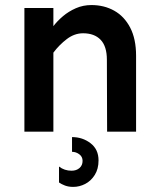

<svg xmlns="http://www.w3.org/2000/svg" viewBox="-20 -524 628 764"><path d="M406.2 0 405.3 -286.1Q405.3 -339.8 380.4 -365.7Q355.5 -391.6 310.5 -391.6Q276.4 -391.6 246.1 -368.7Q215.8 -345.7 192.4 -314.5V-419.9Q208 -440.4 230.5 -459.5Q252.9 -478.5 281.7 -491.2Q310.5 -503.9 343.8 -503.9Q394.5 -503.9 434.6 -481.4Q474.6 -459 498 -414.1Q521.5 -369.1 521.5 -301.8V0ZM77.1 0V-492.2H192.4V0ZM271.5 219.7Q252.9 219.7 238.8 214.4Q224.6 209 214.8 202.1V138.7Q236.3 155.3 264.6 155.3Q284.2 155.3 296.4 144.5Q308.6 133.8 308.6 116.2Q308.6 99.6 295.4 89.8Q282.2 80.1 266.6 80.1V21.5Q308.6 21.5 340.3 45.9Q372.1 70.3 372.1 114.3Q372.1 148.4 356.9 172.4Q341.8 196.3 318.8 208Q295.9 219.7 271.5 219.7Z"/></svg>

Font: Sen SemiBold
Style: Regular
Weight: 600
Designer: Kosal Sen, Philatype
Foundry: Philatype
Version: Version 2.000;gftools[0.9.31]